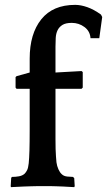

<svg xmlns="http://www.w3.org/2000/svg" viewBox="-20 -765 440 789"><path d="M315 -400H208V-258Q208 -220 208 -195Q208 -170 208.5 -152.5Q209 -135 210 -122.5Q211 -110 212 -98Q214 -83 220 -69.5Q226 -56 234 -49Q242 -41 256.5 -39.5Q271 -38 280 -38L285 -33L287 0L285 4Q279 4 266 3Q253 2 239 1.5Q225 1 212 0.5Q199 0 193 0H129Q122 0 107.5 0.5Q93 1 77 1.5Q61 2 46.5 3Q32 4 25 4L24 0L26 -34L29 -38Q44 -38 58 -40.5Q72 -43 81 -51Q87 -57 91.5 -66Q96 -75 98 -94Q100 -113 101 -146Q102 -179 102 -234V-400H48L44 -405V-448L48 -452L102 -467V-524Q102 -626 149.5 -685.5Q197 -745 289 -745Q312 -745 339 -735.5Q366 -726 395 -705L400 -695L388 -608H352Q350 -637 327 -654Q304 -671 275 -671Q250 -671 236.5 -662.5Q223 -654 216.5 -640.5Q210 -627 209 -609Q208 -591 208 -573V-467L315 -473L320 -469V-405Z"/></svg>

Font: QuattrocentoBold
Style: Bold
Weight: 700
Designer: Pablo Impallari
Foundry: Pablo Impallari, Igino Marini, Branda Gallo
Version: Version 2.000